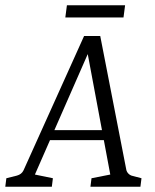

<svg xmlns="http://www.w3.org/2000/svg" viewBox="-31 -706 587 726"><path d="M150 -214H386L396 -176H133ZM447 -62Q449 -55 454.5 -49.5Q460 -44 466 -42L504 -32L500 0H311L315 -32L386 -46L293 -543H319L101 -46L169 -32L165 0H-11L-7 -32L33 -42Q51 -47 58 -62L287 -570H348ZM222 -686H442L436 -640H216Z"/></svg>

Font: Yrsa Light
Style: Italic
Weight: 300
Italic angle: -7.10001°
Designer: Anna Giedrys (Yrsa+Rasa design), David Brezina (Yrsa art-direction, Rasa art-direction, design)
Foundry: Rosetta Type Foundry
Version: Version 2.004